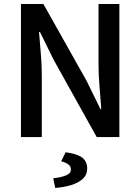

<svg xmlns="http://www.w3.org/2000/svg" viewBox="-20 -674 690 944"><path d="M83 0V-654.3H193.4L405.8 -276.4L474.1 -137.2H478Q474.6 -187.5 469.5 -245.4Q464.4 -303.2 464.4 -356.9V-654.3H566.9V0H455.6L244.1 -379.4L176.3 -517.1H171.9Q175.8 -465.8 180.7 -410.2Q185.5 -354.5 185.5 -300.3V0ZM251.5 250 241.7 202.6Q280.3 198.2 304.4 188.5Q328.6 178.7 328.6 160.2Q328.6 143.1 315.4 133.8Q302.2 124.5 280.8 119.1L302.7 74.7Q359.4 82 384 100.8Q408.7 119.6 408.7 154.8Q408.7 185.5 386.7 205.6Q364.7 225.6 328.9 236.3Q293 247.1 251.5 250Z"/></svg>

Font: Varta Light
Style: Bold
Weight: 700
Version: Version 1.004